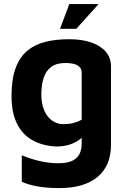

<svg xmlns="http://www.w3.org/2000/svg" viewBox="-20 -716 633 958"><path d="M259.9 15Q191.3 11.5 141.5 -16.6Q91.7 -44.6 64.6 -99.3Q37.5 -154.1 37.5 -237.4Q37.5 -321.3 58 -376.6Q78.6 -431.8 116.5 -463.1Q154.4 -494.4 207.3 -507.4Q260.3 -520.3 325.1 -520.3Q388.2 -520.3 434.9 -504.3Q481.6 -488.3 507.7 -458.2Q533.8 -428 533.8 -383.7V6.3Q533.8 59.4 516.8 99.5Q499.7 139.6 466.4 167.2Q433.1 194.7 385.4 208.6Q337.6 222.5 275.5 222.5Q209.4 222.5 161.8 213.1Q114.3 203.7 88.7 190.4V58.7Q104 65.5 132.9 75.2Q161.8 84.9 197.8 91.7Q233.9 98.5 269.6 98.5Q316.6 98.5 342.1 85.5Q367.6 72.5 377.6 50.4Q387.6 28.4 387.6 -0.1V-81.5L417.5 -60.7Q401.3 -38.1 378.9 -21.1Q356.6 -4 327.3 5.5Q298 15 259.9 15ZM298.4 -96.5Q324.1 -96.5 346.3 -102.2Q368.5 -107.9 387.6 -118.9V-350.6Q387.6 -372.3 375.9 -382.9Q364.3 -393.6 346 -397.7Q327.7 -401.8 307.5 -401.8Q261.8 -401.8 235.3 -382Q208.8 -362.3 197.6 -326.8Q186.3 -291.4 186.3 -245.8Q186.3 -177.1 217.1 -136.8Q247.9 -96.5 298.4 -96.5ZM279.4 -572.4 325.9 -695.8H472L361 -572.4Z"/></svg>

Font: Maven Pro
Style: Regular
Weight: 400
Designer: Joe Prince
Foundry: Joe Prince
Version: Version 2.103